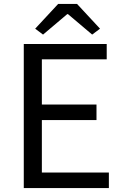

<svg xmlns="http://www.w3.org/2000/svg" viewBox="-20 -957 629 977"><path d="M101 0H534V-79H193V-346H471V-425H193V-655H523V-733H101ZM199 -781 322 -885H326L449 -781L489 -811L372 -937H276L159 -811Z"/></svg>

Font: Noto Sans HK
Style: Regular
Weight: 400
Designer: Ryoko NISHIZUKA 西塚涼子 (kana, bopomofo & ideographs); Paul D. Hunt (Latin, Greek & Cyrillic); Sandoll Communications 산돌커뮤니
Foundry: Adobe
Version: Version 2.004;hotconv 1.0.118;makeotfexe 2.5.65603